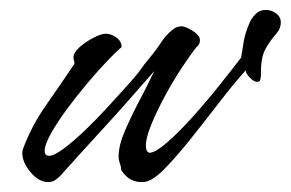

<svg xmlns="http://www.w3.org/2000/svg" viewBox="-20 -367 586 387"><path d="M77 0Q58 0 41.5 -20Q25 -40 25 -58Q25 -63 26 -66Q44 -114 72.5 -154.5Q101 -195 129 -237Q130 -238 130 -240Q130 -243 129 -245.5Q128 -248 128 -251Q128 -261 140.5 -272Q153 -283 168.5 -291Q184 -299 193 -299Q204 -299 214.5 -291.5Q225 -284 225 -272Q215 -264 196 -244Q177 -224 155.5 -198.5Q134 -173 114.5 -146.5Q95 -120 82.5 -97.5Q70 -75 70 -63Q70 -53 79 -53Q89 -53 108.5 -67.5Q128 -82 151 -104Q174 -126 196 -150Q218 -174 235.5 -193.5Q253 -213 260 -222Q271 -238 282.5 -251.5Q294 -265 310 -289Q318 -299 327 -306.5Q336 -314 346 -314Q351 -314 361 -309Q371 -304 377 -298Q383 -293 383 -286Q383 -277 376 -272Q364 -257 346.5 -230.5Q329 -204 312.5 -173.5Q296 -143 285 -116Q274 -89 274 -74Q274 -60 282 -59Q294 -60 317 -80Q340 -100 367.5 -130.5Q395 -161 421 -193.5Q447 -226 466 -251Q469 -269 471.5 -284.5Q474 -300 483 -321Q488 -332 496 -339.5Q504 -347 516 -347Q527 -347 536.5 -340Q546 -333 546 -322Q546 -309 536 -298Q526 -287 516 -270Q506 -253 506 -222V-218Q506 -214 505 -208Q504 -202 499 -202Q492 -202 484 -210Q476 -218 475 -225Q450 -197 421.5 -160Q393 -123 365.5 -88.5Q338 -54 314.5 -29.5Q291 -5 275 -1Q271 0 265 0Q254 0 244 -5Q234 -10 225 -23Q224 -25 224 -28Q224 -31 223 -33Q222 -37 220.5 -41.5Q219 -46 219 -51Q219 -74 232.5 -105Q246 -136 263 -168Q280 -200 291 -224Q234 -158 188.5 -108.5Q143 -59 101 -12Q96 -7 90.5 -3.5Q85 0 77 0Z"/></svg>

Font: Hurricane
Style: Regular
Weight: 400
Designer: Robert E. Leuschke
Foundry: Robert E. Leuschke
Version: Version 1.010; ttfautohint (v1.8.3)